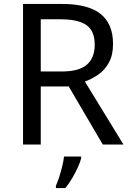

<svg xmlns="http://www.w3.org/2000/svg" viewBox="-20 -734 662 975"><path d="M294 -714Q427 -714 490.5 -663.5Q554 -613 554 -511Q554 -454 533 -416Q512 -378 479.5 -355.5Q447 -333 411 -320L607 0H502L329 -295H187V0H97V-714ZM289 -636H187V-371H294Q381 -371 421 -405.5Q461 -440 461 -507Q461 -577 419 -606.5Q377 -636 289 -636ZM392 70Q388 88 375.5 115.5Q363 143 346.5 171Q330 199 312 221H264V209Q272 192 280.5 165.5Q289 139 296 110.5Q303 82 305 61H392Z"/></svg>

Font: Noto Sans Elymaic
Style: Regular
Weight: 400
Designer: Morgane Pierson
Foundry: Google LLC
Version: Version 1.002; ttfautohint (v1.8.4.7-5d5b)